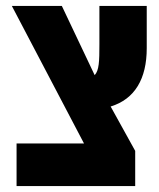

<svg xmlns="http://www.w3.org/2000/svg" viewBox="-20 -629 536 649"><path d="M36 0H437V-119L354 -269C436 -294 476 -363 476 -466V-609H316V-479C316 -422 315 -391 300 -375L189 -609H20L264 -144H36Z"/></svg>

Font: Noto Sans Hebrew ExtraCondensed Black
Style: Regular
Weight: 900
Width: 2
Designer: Monotype Design Team
Foundry: Monotype Imaging Inc.
Version: Version 2.004